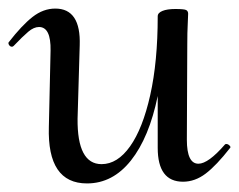

<svg xmlns="http://www.w3.org/2000/svg" viewBox="-28 -415 558 448"><path d="M500 -79Q504 -79 507.5 -75.5Q511 -72 509 -70Q477 -29 452 -10Q427 9 399 9Q340 9 340 -70V-191Q320 -94 277.5 -40.5Q235 13 175 13Q82 13 86 -119L90 -297Q91 -352 63 -352Q51 -352 38 -341Q25 -330 4 -308Q2 -306 0 -306Q-4 -306 -6.5 -309.5Q-9 -313 -8 -316Q23 -356 48 -375.5Q73 -395 101 -395Q161 -395 158 -309L153 -138Q152 -32 209 -32Q246 -32 275.5 -73.5Q305 -115 322.5 -193Q340 -271 340 -377Q340 -385 351 -389.5Q362 -394 381 -394Q402 -394 406.5 -391.5Q411 -389 411 -383Q411 -376 410 -358Q409 -340 409 -312L408 -89Q408 -33 435 -33Q458 -33 497 -78Q498 -79 500 -79Z"/></svg>

Font: Cormorant Upright Medium
Style: Regular
Weight: 500
Designer: Christian Thalmann (Catharsis Fonts)
Foundry: Catharsis Fonts
Version: Version 3.302